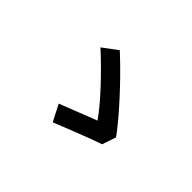

<svg xmlns="http://www.w3.org/2000/svg" viewBox="-99 -950 1198 1198"><g transform="rotate(45 500.0 -351.0)"><path d="M740 -165Q710 -155 667.5 -139Q625 -123 579 -105Q533 -87 492.5 -71Q452 -55 425 -44L369 -153Q392 -162 425.5 -175Q459 -188 494.5 -202Q530 -216 562 -228.5Q594 -241 615 -249Q595 -279 559 -322.5Q523 -366 478 -414Q433 -462 387.5 -507Q342 -552 305 -585L403 -658Q441 -623 483.5 -581Q526 -539 568.5 -494Q611 -449 650 -405Q689 -361 720 -323Q751 -285 771 -257Z"/></g></svg>

Font: Noto Sans TC SemiBold
Style: Regular
Weight: 600
Designer: Ryoko NISHIZUKA  (kana, bopomofo & ideographs); Paul D. Hunt (Latin, Greek & Cyrillic); Sandoll Communications , Soo-you
Foundry: Adobe
Version: Version 2.004-H2;hotconv 1.0.118;makeotfexe 2.5.65603